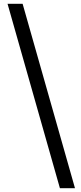

<svg xmlns="http://www.w3.org/2000/svg" viewBox="-20 -819 430 1019"><path d="M298 180H378L100 -799H20Z"/></svg>

Font: Noto Sans HK Medium
Style: Regular
Weight: 500
Designer: Ryoko NISHIZUKA 西塚涼子 (kana, bopomofo & ideographs); Paul D. Hunt (Latin, Greek & Cyrillic); Sandoll Communications 산돌커뮤니
Foundry: Adobe
Version: Version 2.002;hotconv 1.0.116;makeotfexe 2.5.65601